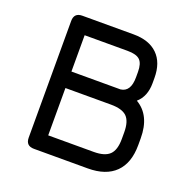

<svg xmlns="http://www.w3.org/2000/svg" viewBox="-121 -798 916 919"><g transform="rotate(20 336.5 -339.0)"><path d="M146 0Q104 0 104 -42V-636Q104 -678 146 -678H407Q486 -678 529 -636Q572 -594 572 -516V-489Q572 -422 530 -385Q609 -339 609 -222V-188Q609 -96 560.5 -48Q512 0 420 0ZM420 -409H438Q488 -415 488 -489V-516Q488 -559 470 -576.5Q452 -594 407 -594H188V-409ZM188 -84H420Q476 -84 500.5 -108Q525 -132 525 -188V-222Q525 -278 501 -301.5Q477 -325 420 -325H188Z"/></g></svg>

Font: Jura
Style: Bold
Weight: 700
Designer: Daniel Johnson, Alexei Vanyashin
Foundry: Daniel Johnson
Version: Version 5.103